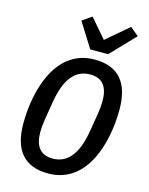

<svg xmlns="http://www.w3.org/2000/svg" viewBox="-139 -1038 878 1135"><g transform="rotate(15 300.0 -470.0)"><path d="M268 12C507 12 579 -260 579 -462C579 -619 513 -710 362 -710C123 -710 51 -438 51 -236C51 -79 117 12 268 12ZM271 -80C194 -80 161 -129 161 -213C161 -237 163 -261 168 -292L187 -407C210 -540 262 -618 359 -618C436 -618 469 -569 469 -485C469 -461 467 -437 462 -406L443 -291C420 -158 368 -80 271 -80ZM429 -761 571 -909 519 -952 383 -836 283 -952 225 -912 320 -761Z"/></g></svg>

Font: IBM Mono Medium
Style: Italic
Weight: 500
Italic angle: -9°
Monospace: yes
Designer: Mike Abbink, Paul van der Laan, Pieter van Rosmalen
Foundry: Bold Monday
Version: Version 2.3